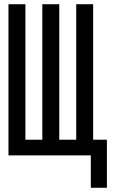

<svg xmlns="http://www.w3.org/2000/svg" viewBox="-20 -734 540 907"><path d="M20 0H409V153H485V-74H420V-714H340V-74H260V-714H180V-74H100V-714H20Z"/></svg>

Font: Noto Sans Mono ExtraCondensed
Style: Regular
Weight: 400
Width: 2
Designer: Monotype Design Team
Foundry: Monotype Imaging Inc.
Version: Version 2.014